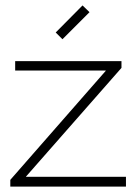

<svg xmlns="http://www.w3.org/2000/svg" viewBox="-20 -690 504 710"><path d="M371.1 -429.2H36.1V-463.9H429.2V-439L76.2 -37.1V-36.1H445.8V0H18.1V-24.9L371.1 -428.2ZM210.9 -544.9 186 -569.8 285.2 -669.9 311 -645Z"/></svg>

Font: RawengulkSans
Style: Regular
Weight: 500
Designer: gluk (gluksza@wp.pl)
Foundry: gluk (gluksza@wp.pl)
Version: Version 0.94